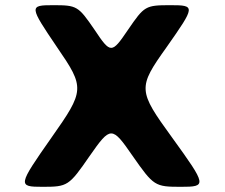

<svg xmlns="http://www.w3.org/2000/svg" viewBox="-20 -722 867 741"><path d="M645 -190C512 -373 511 -383 623 -540C734 -698 735 -702 638 -702C541 -702 537 -699 474 -607C411 -514 407 -514 345 -607C282 -699 277 -702 185 -702C92 -702 93 -698 200 -540C308 -383 307 -373 178 -190C49 -6 48 -1 144 -1C241 -1 246 -4 326 -120C407 -236 412 -236 492 -120C573 -4 578 -1 678 -1C779 -1 778 -6 645 -190Z"/></svg>

Font: Hussar Print
Style: Bold
Weight: 700
Foundry: Cannot Into Space Fonts
Version: Version 2.00